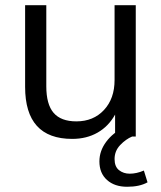

<svg xmlns="http://www.w3.org/2000/svg" viewBox="-20 -522 617 734"><path d="M76 0ZM256 9Q76 9 76 -190V-502H157V-192Q157 -123 185 -90.5Q213 -58 272 -58Q337 -58 377.5 -101.5Q418 -145 418 -216V-502H499V0H420V-84Q395 -39 353 -15Q311 9 256 9ZM466 192Q418 192 389 166Q360 140 360 95Q360 55 386 20Q412 -15 456 -36L485 0Q461 10 439.5 32.5Q418 55 418 86Q418 115 435 128.5Q452 142 476 142Q502 142 530 130L544 175Q514 192 466 192Z"/></svg>

Font: Winston
Style: Regular
Weight: 400
Designer: Original fonts by Vernon Adams / Changes by Cristiano Sobral
Foundry: Original fonts by Vernon Adams / Changes by Cristiano Sobral
Version: Version 2.503;July 17, 2020;FontCreator 13.0.0.2655 64-bit